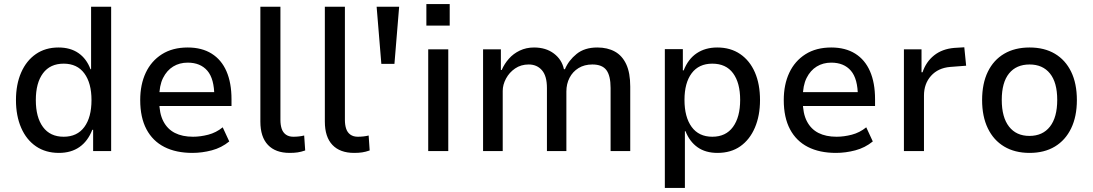

<svg xmlns="http://www.w3.org/2000/svg" viewBox="-20 -738 5339 938"><path d="M268 9Q203 9 156 -23Q109 -55 83.5 -113.5Q58 -172 58 -249Q58 -326 83.5 -384Q109 -442 155.5 -474Q202 -506 266 -506Q324 -506 363.5 -478.5Q403 -451 422 -400H425V-705H523V0H435V-104H431Q409 -48 368 -19.5Q327 9 268 9ZM291 -70Q357 -70 392 -117.5Q427 -165 427 -249Q427 -332 392 -379.5Q357 -427 291 -427Q225 -427 190 -380Q155 -333 155 -249Q155 -165 190 -117.5Q225 -70 291 -70Z M920 9Q840 9 783 -20Q726 -49 695.5 -106.5Q665 -164 665 -249Q665 -325 692 -382.5Q719 -440 771 -473Q823 -506 897 -506Q966 -506 1014 -476Q1062 -446 1086.5 -389.5Q1111 -333 1111 -253V-220H739V-288H1044L1027 -267Q1027 -353 993 -392.5Q959 -432 897 -432Q857 -432 826 -413Q795 -394 776.5 -357Q758 -320 758 -262V-244Q758 -184 778 -145.5Q798 -107 834.5 -88.5Q871 -70 923 -70Q959 -70 997.5 -80Q1036 -90 1068 -116L1100 -47Q1062 -16 1014.5 -3.5Q967 9 920 9Z M1395 9Q1326 9 1289 -30Q1252 -69 1252 -144V-705H1350V-152Q1350 -128 1356 -109.5Q1362 -91 1376.5 -80.5Q1391 -70 1413 -70Q1427 -70 1440.5 -71.5Q1454 -73 1466 -76L1471 -3Q1451 4 1434 6.5Q1417 9 1395 9Z M1710 9Q1641 9 1604 -30Q1567 -69 1567 -144V-705H1665V-152Q1665 -128 1671 -109.5Q1677 -91 1691.5 -80.5Q1706 -70 1728 -70Q1742 -70 1755.5 -71.5Q1769 -73 1781 -76L1786 -3Q1766 4 1749 6.5Q1732 9 1710 9Z M1843 -426 1820 -705H1930L1907 -426Z M2063 -613V-718H2177V-613ZM2072 0V-497H2170V0Z M2340 0V-497H2427V-396H2431Q2444 -426 2466 -451Q2488 -476 2519.5 -491Q2551 -506 2589 -506Q2647 -506 2686 -476.5Q2725 -447 2735 -400H2740Q2758 -443 2797 -474.5Q2836 -506 2898 -506Q2948 -506 2984 -486Q3020 -466 3039.5 -424Q3059 -382 3059 -315V0H2963V-308Q2963 -368 2942.5 -395.5Q2922 -423 2874 -423Q2835 -423 2806.5 -405.5Q2778 -388 2762.5 -358Q2747 -328 2747 -291V0H2652V-308Q2652 -367 2627.5 -395Q2603 -423 2563 -423Q2525 -423 2496.5 -403.5Q2468 -384 2452 -354Q2436 -324 2436 -294V0Z M3228 180V-498H3316V-394H3320Q3342 -450 3384 -478Q3426 -506 3484 -506Q3549 -506 3596 -474Q3643 -442 3668 -384.5Q3693 -327 3693 -249Q3693 -173 3668 -114.5Q3643 -56 3597 -23.5Q3551 9 3485 9Q3427 9 3388 -18.5Q3349 -46 3329 -97H3326V180ZM3460 -70Q3526 -70 3561 -118Q3596 -166 3596 -250Q3596 -333 3561.5 -380Q3527 -427 3460 -427Q3394 -427 3359 -380Q3324 -333 3324 -250Q3324 -166 3359 -118Q3394 -70 3460 -70Z M4064 9Q3984 9 3927 -20Q3870 -49 3839.5 -106.5Q3809 -164 3809 -249Q3809 -325 3836 -382.5Q3863 -440 3915 -473Q3967 -506 4041 -506Q4110 -506 4158 -476Q4206 -446 4230.5 -389.5Q4255 -333 4255 -253V-220H3883V-288H4188L4171 -267Q4171 -353 4137 -392.5Q4103 -432 4041 -432Q4001 -432 3970 -413Q3939 -394 3920.5 -357Q3902 -320 3902 -262V-244Q3902 -184 3922 -145.5Q3942 -107 3978.5 -88.5Q4015 -70 4067 -70Q4103 -70 4141.5 -80Q4180 -90 4212 -116L4244 -47Q4206 -16 4158.5 -3.5Q4111 9 4064 9Z M4396 0V-497H4482V-385H4487Q4504 -436 4543.5 -467.5Q4583 -499 4642 -504L4691 -507L4700 -417L4622 -411Q4563 -406 4528.5 -367.5Q4494 -329 4494 -271V0Z M5010 9Q4938 9 4886 -22Q4834 -53 4806 -111Q4778 -169 4778 -249Q4778 -330 4806 -387.5Q4834 -445 4886 -475.5Q4938 -506 5010 -506Q5082 -506 5133.5 -475.5Q5185 -445 5213 -387.5Q5241 -330 5241 -249Q5241 -169 5213 -111Q5185 -53 5133.5 -22Q5082 9 5010 9ZM5009 -74Q5074 -74 5109.5 -119.5Q5145 -165 5145 -250Q5145 -335 5109.5 -379Q5074 -423 5010 -423Q4945 -423 4909.5 -379Q4874 -335 4874 -250Q4874 -165 4909.5 -119.5Q4945 -74 5009 -74Z"/></svg>

Font: Nunito Sans 7pt SemiCondensed Medium
Style: Regular
Weight: 500
Width: 4
Designer: Vernon Adams
Foundry: Vernon Adams
Version: Version 3.101;gftools[0.9.27]